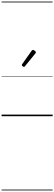

<svg xmlns="http://www.w3.org/2000/svg" viewBox="-20 -1468 685 2426"><path d="M283 -623Q276 -623 266 -631Q256 -639 256 -647Q256 -649 257.5 -651.5Q259 -654 261 -659L380 -827Q383 -832 387 -834.5Q391 -837 397 -837Q403 -837 411.5 -832Q420 -827 426.5 -820.5Q433 -814 433 -808Q433 -803 432 -800.5Q431 -798 427 -793L296 -632Q290 -623 283 -623ZM0 928H645V938H0ZM0 -20H645V0H0ZM0 -505H645V-500H0ZM0 -1448H645V-1438H0Z"/></svg>

Font: Playwrite ID Guides
Style: Regular
Weight: 400
Designer: Veronika Burian, José Scaglione
Foundry: TypeTogether
Version: Version 1.003